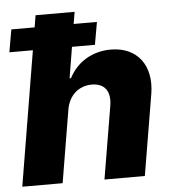

<svg xmlns="http://www.w3.org/2000/svg" viewBox="-52 -775 739 823"><g transform="rotate(-5 317.5 -363.5)"><path d="M439.6 -552.6C358.3 -552.6 293.3 -511.4 259.2 -445.3H253.2L275.2 -578.8H373.9L391 -675.8H290.8L299.4 -727.3H131.4L122.9 -675.8H22.7L5.7 -578.8H106.9L10.7 0H184.3L236.2 -311.1C246.1 -373.2 289.8 -410.2 345.2 -410.2C401.3 -410.2 426.5 -373.9 416.9 -313.6L364.3 0H538L596.2 -347.7C616.5 -470.2 552.6 -552.6 439.6 -552.6Z"/></g></svg>

Font: TID UI Extra Bold
Style: Italic
Weight: 800
Italic angle: -9.39999°
Designer: The TID Project Authors
Foundry: Bakken & Bæck
Version: Version 1.001;hotconv 1.0.109;makeotfexe 2.5.65596